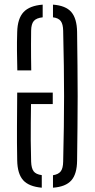

<svg xmlns="http://www.w3.org/2000/svg" viewBox="-20 -824 418 848"><path d="M56 -115.5Q54.5 -194.5 55 -266.8Q55.5 -339 56 -415H213V-364.5H117Q116.5 -319.5 116 -281.2Q115.5 -243 115.8 -202.5Q116 -162 117.5 -110Q118.5 -81 128.5 -67.5Q138.5 -54 164.5 -50.5V5Q107.5 0 82.2 -28.2Q57 -56.5 56 -115.5ZM214 5V-50Q238.5 -54 248.5 -67.5Q258.5 -81 259 -110Q261 -195.5 262 -264.8Q263 -334 263 -398.8Q263 -463.5 262 -533.2Q261 -603 259 -688.5Q258.5 -717 248.5 -730.8Q238.5 -744.5 214 -747.5V-803.5Q270 -799.5 294.8 -771Q319.5 -742.5 320.5 -683Q321.5 -605 322.2 -535.2Q323 -465.5 323 -399Q323 -332.5 322.2 -262.8Q321.5 -193 320.5 -115Q320 -55.5 295 -27.2Q270 1 214 5ZM56.5 -513Q55.5 -561 55 -598Q54.5 -635 56 -683Q57.5 -742 84 -770.5Q110.5 -799 168.5 -803.5V-747.5Q140.5 -744.5 129.2 -731.2Q118 -718 117.5 -688.5Q117 -659 117 -629.8Q117 -600.5 117.2 -571.5Q117.5 -542.5 118 -513Z"/></svg>

Font: Big Shoulders Stencil Text Thin Light
Style: Regular
Weight: 300
Version: Version 2.001